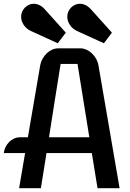

<svg xmlns="http://www.w3.org/2000/svg" viewBox="-22 -996 690 1016"><path d="M110.8 -186H-2Q0 -203.1 7.6 -218.3Q15.1 -233.4 26.6 -244.9Q38.1 -256.3 52.7 -262.9Q67.4 -269.5 83.5 -269.5H125.5L190.4 -647.9Q193.8 -668 203.4 -685.1Q212.9 -702.1 225.8 -714.4Q238.8 -726.6 254.4 -733.4Q270 -740.2 285.6 -740.2H404.3Q419.4 -740.2 435.1 -733.4Q450.7 -726.6 463.9 -714.1Q477.1 -701.7 486.6 -684.8Q496.1 -668 499.5 -647.5L610.8 0H494.1L463.9 -186H224.1L194.3 0H79.1ZM450.7 -269.5 388.2 -657.7H298.8Q283.2 -563 268.1 -465.6Q252.9 -368.2 237.3 -269.5ZM383.3 -833Q360.8 -844.2 347.4 -864.5Q334 -884.8 334 -907.7Q334 -921.4 339.4 -933.8Q344.7 -946.3 353.8 -955.6Q362.8 -964.8 375 -970.5Q387.2 -976.1 400.4 -976.1Q415.5 -976.1 430.2 -969.2Q444.8 -962.4 457 -949.2L570.3 -823.2L527.8 -767.1ZM139.2 -833Q116.7 -844.2 103.3 -864.5Q89.8 -884.8 89.8 -907.7Q89.8 -921.4 95.2 -933.8Q100.6 -946.3 109.6 -955.6Q118.7 -964.8 130.9 -970.5Q143.1 -976.1 156.2 -976.1Q171.4 -976.1 186 -969.2Q200.7 -962.4 212.9 -949.2L326.2 -823.2L283.7 -767.1Z"/></svg>

Font: Atomic Age
Style: Regular
Weight: 400
Designer: James Grieshaber
Foundry: James Grieshaber
Version: Version 1.008; ttfautohint (v1.4.1) -l 6 -r 46 -G 0 -x 0 -H 